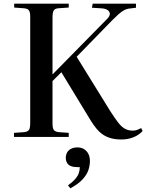

<svg xmlns="http://www.w3.org/2000/svg" viewBox="-20 -743 795 1042"><path d="M639 14Q608 14 583.5 7.5Q559 1 539.5 -12Q520 -25 503.5 -45Q487 -65 471 -91L313 -351L265 -303V-74Q265 -48 271.5 -38.5Q278 -29 297 -26L353 -22V0H56V-22L113 -26Q132 -29 138 -39Q144 -49 144 -78V-651Q144 -676 137.5 -686Q131 -696 111 -698L57 -702V-723H353V-702L295 -698Q277 -696 271 -685Q265 -674 265 -647V-339L562 -641Q576 -655 576 -667.5Q576 -680 564 -688.5Q552 -697 527 -698L479 -701L483 -723H718V-701L686 -697Q669 -696 653.5 -687.5Q638 -679 623 -665.5Q608 -652 590 -634L396 -435L579 -139Q604 -100 622 -77Q640 -54 658.5 -44Q677 -34 701 -34Q713 -34 724 -38Q735 -42 746 -48L754 -32Q734 -10 704 2Q674 14 639 14ZM362 279 349 263Q376 243 389.5 227Q403 211 408 195.5Q413 180 413 164H401Q365 164 351 150Q337 136 337 114Q337 97 344.5 84Q352 71 366.5 64Q381 57 400 57Q423 57 438 67.5Q453 78 460.5 94Q468 110 468 131Q468 154 460 179Q452 204 429 229.5Q406 255 362 279Z"/></svg>

Font: Literata 60pt Medium
Style: Regular
Weight: 500
Designer: Latin by Veronika Burian and Jose Scaglione. Greek by Irene Vlachou. Cyrillic by Vera Evstafieva.
Foundry: TypeTogether
Version: Version 3.103;gftools[0.9.29]